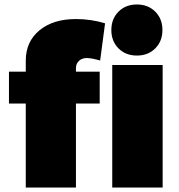

<svg xmlns="http://www.w3.org/2000/svg" viewBox="-20 -837 801 857"><path d="M319 -532V-517H425V-375H319V0H95V-375H20V-517H95V-566Q95 -651 156 -701.5Q217 -752 319 -752Q386 -752 449 -733L427 -567Q387 -578 368 -578Q346 -578 332.5 -565.5Q319 -553 319 -532ZM481 -547H706V0H481ZM705 -703Q705 -653 673 -621Q641 -589 591 -589Q541 -589 509 -621Q477 -653 477 -703Q477 -753 509 -785Q541 -817 591 -817Q641 -817 673 -785Q705 -753 705 -703Z"/></svg>

Font: Gontserrat Black
Style: Regular
Weight: 900
Designer: Julieta Ulanovsky
Foundry: Julieta Ulanovsky
Version: Version 6.001